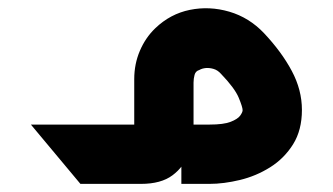

<svg xmlns="http://www.w3.org/2000/svg" viewBox="-20 -453 820 473"><path d="M178.1 0 56.1 -146.1H195.5L317.3 0ZM195.5 0V-146.1H327.9Q323.5 -141.7 319.3 -137.5Q315.2 -133.3 310.7 -128.9V-258.2Q310.7 -295.4 324.6 -327.9Q338.5 -360.4 362.5 -383.4Q399.5 -418.9 447.8 -428.7Q496.1 -438.5 545 -424.2Q593.9 -409.8 630.4 -371.3Q673.9 -325.1 698.8 -278.3Q723.8 -231.6 723.8 -182.2Q723.8 -132.4 702 -97.5Q680.2 -62.7 645.5 -40.9Q610.9 -19.2 571 -9.6Q531.1 0 495.9 0H426.8V-146.1H495.9Q531 -146.1 548.2 -152.9Q565.4 -159.6 571.6 -168Q577.7 -176.5 577.7 -181.5Q577.7 -189.1 568 -212.5Q558.2 -236 524.4 -271.1Q516.3 -280.2 506.5 -283.1Q496.7 -286.1 487.3 -285.4Q477.9 -284.6 470.9 -280.5Q461.8 -277.9 459.3 -268.5Q456.8 -259 456.8 -249.5V-146.8Q456.8 -108.8 445 -75.6Q433.3 -42.3 405 -21.2Q376.8 0 327.2 0Z"/></svg>

Font: Mada
Style: Regular
Weight: 400
Designer: Khaled Hosny
Version: Version 1.5